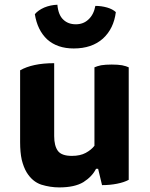

<svg xmlns="http://www.w3.org/2000/svg" viewBox="-20 -776 637 815"><path d="M396.5 -59.6Q400.4 -43 413.1 9.8Q447.3 9.8 476.6 3.9Q506.8 -2 526.4 -12.7Q526.4 -171.9 526.4 -490.2Q516.6 -495.1 498 -499Q480.5 -502 454.1 -502Q427.7 -502 409.2 -499Q391.6 -495.1 380.9 -490.2Q380.9 -378.9 380.9 -157.2Q367.2 -139.6 343.8 -127Q320.3 -114.3 285.2 -114.3Q241.2 -114.3 225.6 -135.7Q210 -157.2 210 -198.2Q210 -301.8 210 -507.8Q163.1 -507.8 127 -500Q90.8 -492.2 65.4 -477.5Q65.4 -462.9 65.4 -432.6Q65.4 -368.2 65.4 -172.9Q65.4 -128.9 72.3 -97.7Q80.1 -66.4 92.8 -44.9Q117.2 -4.9 155.3 7.8Q193.4 19.5 231.4 19.5Q296.9 19.5 334 -2.9Q371.1 -26.4 387.7 -59.6Q390.6 -59.6 396.5 -59.6ZM223.6 -755.9Q194.3 -754.9 168 -744.1Q141.6 -732.4 127.9 -715.8Q138.7 -647.5 180.7 -608.4Q223.6 -570.3 293 -570.3Q370.1 -570.3 417 -612.3Q462.9 -654.3 471.7 -724.6Q458 -737.3 434.6 -744.1Q410.2 -751 384.8 -751Q377.9 -713.9 355.5 -693.4Q334 -672.9 301.8 -672.9Q269.5 -672.9 249 -692.4Q227.5 -711.9 223.6 -755.9Z"/></svg>

Font: cl
Style: Bold
Weight: 400
Designer: Mitja Miklavcic
Version: Version 7.504; 2011; Build 1021